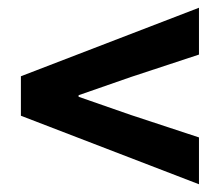

<svg xmlns="http://www.w3.org/2000/svg" viewBox="-20 -580 568 496"><path d="M494 -104 34 -281V-383L494 -560V-439L318 -381L183 -334V-330L318 -283L494 -225Z"/></svg>

Font: TypoPRO Source Sans Pro
Style: Bold
Weight: 700
Designer: Paul D. Hunt
Foundry: Adobe Systems Incorporated
Version: Version 2.020;PS 2.000;hotconv 1.0.86;makeotf.lib2.5.63406